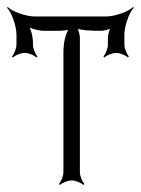

<svg xmlns="http://www.w3.org/2000/svg" viewBox="-33 -515 402 548"><path d="M-13 -493C0 -480 14 -441 14 -416V-388C14 -376 7 -360 1 -354L4 -351C10 -357 26 -364 38 -364C49 -364 65 -357 71 -351L74 -354C68 -360 61 -376 61 -388V-396C61 -407 57 -425 52 -436C63 -431 82 -427 93 -427H125C145 -427 156 -428 162 -430C154 -416 148 -395 148 -364V-24C148 -12 141 4 135 10L138 13C144 7 160 0 172 0C183 0 199 7 205 13L208 10C202 4 195 -12 195 -24V-407C195 -414 192 -426 189 -433C199 -429 223 -427 255 -427C262 -427 274 -430 281 -433C278 -426 275 -414 275 -407V-388C275 -376 268 -360 262 -354L265 -351C271 -357 287 -364 299 -364C310 -364 326 -357 332 -351L335 -354C329 -360 322 -376 322 -388V-416C322 -441 336 -480 349 -493L347 -495C334 -482 295 -468 270 -468H66C41 -468 2 -482 -11 -495Z"/></svg>

Font: Armata Saber
Style: Rg
Weight: 400
Designer: Jasper
Foundry: Cannot Into Space Fonts
Version: Version 0.970